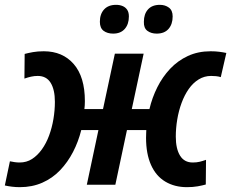

<svg xmlns="http://www.w3.org/2000/svg" viewBox="-32 -764 956 794"><path d="M50 10Q33 10 17 8Q1 6 -12 3L9 -97Q18 -95 28.5 -93.5Q39 -92 49 -92Q78 -92 100.5 -106.5Q123 -121 141 -146Q159 -171 171 -203.5Q183 -236 189 -272Q195 -308 195 -343Q195 -393 177.5 -421.5Q160 -450 124 -450Q110 -450 96.5 -447Q83 -444 69 -439L70 -541Q85 -545 104.5 -548.5Q124 -552 149 -552Q227 -552 273 -499Q319 -446 319 -346Q319 -337 318.5 -328.5Q318 -320 317 -313H394L443 -542H562L513 -313H586Q597 -360 618.5 -403Q640 -446 671.5 -479.5Q703 -513 745 -532.5Q787 -552 839 -552Q858 -552 874 -550Q890 -548 904 -545L881 -445Q872 -448 861.5 -449Q851 -450 841 -450Q813 -450 789.5 -435.5Q766 -421 748.5 -396Q731 -371 719 -338.5Q707 -306 701 -270Q695 -234 695 -199Q695 -149 712.5 -120.5Q730 -92 765 -92Q781 -92 793.5 -95Q806 -98 820 -103L819 -1Q805 3 785.5 6.5Q766 10 741 10Q690 10 651.5 -13Q613 -36 592.5 -82Q572 -128 572 -194Q572 -204 572.5 -213Q573 -222 573 -226H493L445 0H327L375 -226H304Q292 -178 270 -135.5Q248 -93 216.5 -60Q185 -27 143 -8.5Q101 10 50 10ZM616 -625Q593 -625 577.5 -636.5Q562 -648 563 -674Q563 -706 580 -725Q597 -744 629 -744Q651 -744 666.5 -732.5Q682 -721 682 -696Q682 -664 665 -644.5Q648 -625 616 -625ZM436 -625Q412 -625 396.5 -636.5Q381 -648 381 -674Q381 -706 398.5 -725Q416 -744 448 -744Q463 -744 475 -739Q487 -734 494 -723.5Q501 -713 501 -696Q501 -664 484 -644.5Q467 -625 436 -625Z"/></svg>

Font: Noto Sans Display SemiBold
Style: Italic
Weight: 600
Italic angle: -12°
Designer: Monotype Design Team
Foundry: Monotype Imaging Inc.
Version: Version 2.003